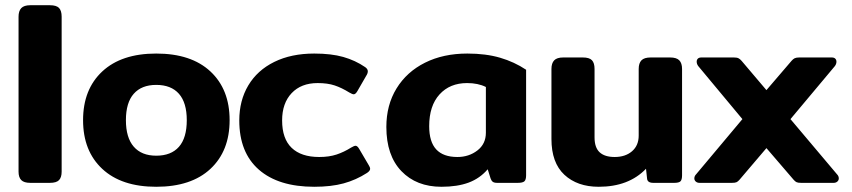

<svg xmlns="http://www.w3.org/2000/svg" viewBox="-20 -700 3262 735"><path d="M51 -43V-636Q51 -658 61.5 -669Q72 -680 96 -680H171Q196 -680 206 -669.5Q216 -659 216 -636V-43Q216 -21 206 -10.5Q196 0 171 0H96Q72 0 61.5 -10.5Q51 -21 51 -43Z M298 -240Q298 -358 371.5 -426.5Q445 -495 578 -495Q712 -495 785.5 -426.5Q859 -358 859 -240Q859 -122 785.5 -53.5Q712 15 578 15Q445 15 371.5 -53.5Q298 -122 298 -240ZM695 -240Q695 -307 665 -341Q635 -375 578 -375Q522 -375 492 -341Q462 -307 462 -240Q462 -173 492 -138.5Q522 -104 578 -104Q635 -104 665 -138Q695 -172 695 -240Z M896 -239Q896 -315 930.5 -373Q965 -431 1030 -463Q1095 -495 1183 -495Q1248 -495 1294 -482Q1340 -469 1378 -443Q1388 -436 1388 -427Q1388 -419 1382 -410L1348 -351Q1341 -339 1334 -339Q1329 -339 1317 -346Q1288 -364 1261 -373Q1234 -382 1196 -382Q1133 -382 1096.5 -343.5Q1060 -305 1060 -239Q1060 -169 1096.5 -134Q1133 -99 1202 -99Q1240 -99 1268.5 -108.5Q1297 -118 1324 -135Q1336 -142 1341 -142Q1348 -142 1355 -130L1392 -67Q1397 -59 1397 -54Q1397 -46 1385 -38Q1343 -11 1295.5 2Q1248 15 1183 15Q1046 15 971 -50.5Q896 -116 896 -239Z M1459 -214Q1459 -298 1498 -361.5Q1537 -425 1607 -460Q1677 -495 1769 -495Q1840 -495 1894.5 -479Q1949 -463 1994 -433V-29Q1994 -12 1987.5 -6Q1981 0 1962 0H1883Q1872 0 1866.5 -4Q1861 -8 1858 -17L1847 -52Q1817 -17 1774 -1Q1731 15 1670 15Q1574 15 1516.5 -45Q1459 -105 1459 -214ZM1840 -192V-367Q1810 -382 1768 -382Q1702 -382 1662.5 -338.5Q1623 -295 1623 -217Q1623 -157 1650 -128Q1677 -99 1731 -99Q1775 -99 1807.5 -124Q1840 -149 1840 -192Z M2091 -168V-436Q2091 -458 2101.5 -469Q2112 -480 2136 -480H2211Q2236 -480 2246 -469.5Q2256 -459 2256 -436V-174Q2256 -135 2275.5 -117Q2295 -99 2333 -99Q2374 -99 2399.5 -121Q2425 -143 2425 -181V-436Q2425 -458 2435.5 -469Q2446 -480 2471 -480H2545Q2570 -480 2580.5 -469Q2591 -458 2591 -436V-29Q2591 -12 2585 -6Q2579 0 2561 0H2481Q2458 0 2457 -17L2453 -54Q2387 15 2272 15Q2190 15 2140.5 -31Q2091 -77 2091 -168Z M2638 -17Q2638 -26 2645 -33L2822 -244L2653 -447Q2647 -455 2647 -464Q2647 -471 2651.5 -475.5Q2656 -480 2665 -480H2789Q2801 -480 2807 -477Q2813 -474 2819 -467L2914 -355L3010 -467Q3016 -474 3022 -477Q3028 -480 3040 -480H3164Q3173 -480 3177.5 -475.5Q3182 -471 3182 -464Q3182 -455 3176 -447L3006 -244L3184 -33Q3191 -26 3191 -17Q3191 -10 3185.5 -5Q3180 0 3171 0H3047Q3035 0 3029.5 -2.5Q3024 -5 3018 -12L2914 -133L2811 -12Q2805 -5 2799.5 -2.5Q2794 0 2782 0H2658Q2649 0 2643.5 -5Q2638 -10 2638 -17Z"/></svg>

Font: Mitr Medium
Style: Regular
Weight: 500
Designer: Thanarat Vachiruckul
Foundry: Cadson Demak
Version: Version 1.002